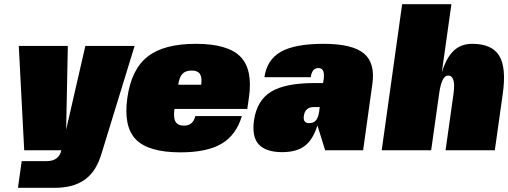

<svg xmlns="http://www.w3.org/2000/svg" viewBox="-20 -720 2435 920"><path d="M204 52Q262 52 274 0H96L70 -500H305L297 -99L389 -500H625L468 11Q455 56 435.5 87.5Q416 119 388 139.5Q360 160 324 170Q288 180 242 180H66L84 52Z M1165 -198H816Q810 -156 821 -137Q832 -118 862 -118Q905 -118 916 -164H1139Q1112 -73 1042 -31.5Q972 10 845 10Q692 10 631.5 -51.5Q571 -113 590 -250Q609 -387 687 -448.5Q765 -510 918 -510Q1071 -510 1131.5 -449Q1192 -388 1173 -254ZM899 -382Q869 -382 854 -366Q839 -350 834 -314H944Q949 -349 938 -365.5Q927 -382 899 -382Z M1538 0 1501 -119Q1480 -51 1440.5 -21Q1401 9 1332 9Q1255 9 1220.5 -27.5Q1186 -64 1197 -143Q1211 -239 1279 -280.5Q1347 -322 1486 -322H1528L1531 -340Q1538 -394 1506 -394Q1475 -394 1469 -350H1247Q1259 -434 1326 -472Q1393 -510 1530.5 -510Q1668 -510 1723.5 -464Q1779 -418 1764 -316L1720 0ZM1484 -207Q1442 -207 1436 -165Q1431 -130 1461 -130Q1475 -130 1484.5 -135.5Q1494 -141 1500 -152.5Q1506 -164 1509 -183L1512 -207Z M1810 0H1809L1907 -700H2143L2097 -373Q2119 -444 2154 -477Q2189 -510 2243 -510Q2337 -510 2372 -453Q2407 -396 2389 -270L2351 0H2115L2153 -270Q2165 -358 2127 -358Q2096 -358 2084 -270L2046 0Z"/></svg>

Font: Fivo Sans Modern ExtBlk
Style: Regular
Weight: 900
Designer: Alexander Slobzheninov
Foundry: Alexander Slobzheninov
Version: 1.0